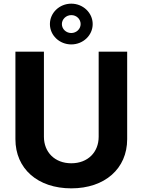

<svg xmlns="http://www.w3.org/2000/svg" viewBox="-20 -1006 769 1036"><path d="M512.4 -727.3V-268.1C512.4 -185 454.2 -125 364.7 -125C275.6 -125 217 -185 217 -268.1V-727.3H63.2V-255C63.2 -95.9 183.2 10.3 364.7 10.3C545.5 10.3 666.2 -95.9 666.2 -255V-727.3ZM364.7 -766.3C428.3 -766.3 480.1 -815.3 480.1 -876.1C480.1 -936.8 428.3 -986.2 364.7 -986.2C300.8 -986.2 249.3 -936.8 249.3 -876.1C249.3 -815.3 300.8 -766.3 364.7 -766.3ZM364.7 -827.8C336.6 -827.8 313.9 -849.4 313.9 -876.1C313.9 -902.7 337 -924.4 364.7 -924.4C392.8 -924.7 415.1 -902.7 415.1 -876.1C415.1 -849.4 392.4 -828.1 364.7 -827.8Z"/></svg>

Font: Karasuma Gothic
Style: Bold
Weight: 700
Designer: Rasmus Andersson / Ryoko Nishizuka
Foundry: Genbu
Version: Version 1.00